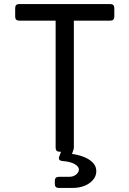

<svg xmlns="http://www.w3.org/2000/svg" viewBox="-20 -750 640 949"><path d="M271 179Q251 179 251 159V144Q251 124 271 124H321Q343 124 356.5 112.5Q370 101 370 88Q370 73 349 61Q328 49 290 46Q265 44 273 23L293 -30Q301 -49 319 -40L332 -33Q340 -29 342.5 -22Q345 -15 342 -7L336 11Q362 14 390 24Q418 34 437 52Q456 70 456 96Q456 130 423 154.5Q390 179 336 179ZM275 0Q255 0 255 -20V-648H75Q55 -648 55 -668V-710Q55 -730 75 -730H525Q545 -730 545 -710V-668Q545 -648 525 -648H345V-20Q345 0 325 0Z"/></svg>

Font: Pitagon Sans Mono
Style: Regular
Weight: 400
Monospace: yes
Designer: Travis Tran
Foundry: Pitagon
Version: Version 1.001;gftools[0.9.26]